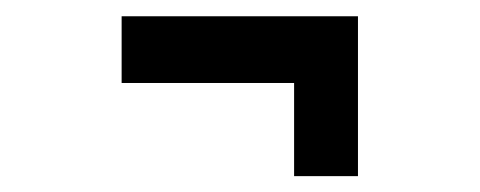

<svg xmlns="http://www.w3.org/2000/svg" viewBox="-20 -365 590 236"><path d="M129.5 -263V-345H341.5H420V-148.5H341.5V-263Z"/></svg>

Font: Trispace SemiCondensed
Style: Regular
Weight: 400
Width: 4
Designer: Tyler Finck
Foundry: Etcetera Type Company
Version: Version 1.210; ttfautohint (v1.8.3)